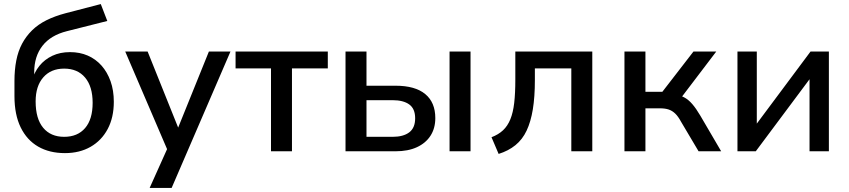

<svg xmlns="http://www.w3.org/2000/svg" viewBox="-20 -743 4170 943"><path d="M299 9Q223 9 167.5 -23Q112 -55 81.5 -117.5Q51 -180 51 -271V-345Q51 -400 60 -446Q69 -492 88.5 -528.5Q108 -565 137.5 -594Q167 -623 208 -643.5Q249 -664 302 -678L475 -723L507 -640L309 -590Q229 -570 188.5 -518Q148 -466 148 -388V-346H137Q148 -388 173.5 -419.5Q199 -451 237 -469Q275 -487 324 -487Q372 -487 411 -470Q450 -453 478.5 -421Q507 -389 523 -344Q539 -299 539 -243Q539 -166 509 -109.5Q479 -53 425 -22Q371 9 299 9ZM295 -71Q361 -71 398 -114Q435 -157 435 -238Q435 -318 398 -362Q361 -406 295 -406Q230 -406 192.5 -363Q155 -320 155 -245Q155 -160 192 -115.5Q229 -71 295 -71Z M715 180 812 -36V16L595 -490H705L866 -89H844L1006 -490H1112L823 180Z M1311 0V-407H1137V-490H1590V-407H1414V0Z M1677 0V-490H1780V-322H1923Q2019 -322 2068.5 -281Q2118 -240 2118 -163Q2118 -113 2094.5 -76.5Q2071 -40 2027.5 -20Q1984 0 1923 0ZM1780 -71H1908Q1961 -71 1990 -93Q2019 -115 2019 -162Q2019 -209 1990 -230Q1961 -251 1908 -251H1780ZM2188 0V-490H2291V0Z M2429 13 2394 -69Q2428 -82 2450.5 -103Q2473 -124 2486.5 -157Q2500 -190 2505.5 -237.5Q2511 -285 2511 -352V-490H2889V0H2786V-407H2607V-349Q2607 -267 2597 -206Q2587 -145 2566.5 -101.5Q2546 -58 2511.5 -30Q2477 -2 2429 13Z M3047 0V-490H3150V-292H3233L3386 -490H3498L3314 -248L3291 -279Q3319 -276 3340 -265Q3361 -254 3380 -232Q3399 -210 3419 -176L3522 0H3411L3325 -145Q3311 -171 3296.5 -185Q3282 -199 3264.5 -205Q3247 -211 3221 -211H3150V0Z M3602 0V-490H3697V-109H3677L3961 -490H4051V0H3956V-382H3977L3692 0Z"/></svg>

Font: Nunito Sans 11pt SemiBold
Style: Regular
Weight: 600
Version: Version 3.101;gftools[0.9.27]